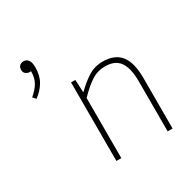

<svg xmlns="http://www.w3.org/2000/svg" viewBox="-155 -856 1013 1012"><g transform="rotate(-30 351.5 -350.0)"><path d="M72 -494 56 -512Q88 -539 104 -566.5Q120 -594 120 -636L102 -686L138 -648Q131 -639 126 -636.5Q121 -634 112 -634Q100 -634 89 -642Q78 -650 78 -666Q78 -683 87.5 -691.5Q97 -700 112 -700Q129 -700 139.5 -685.5Q150 -671 150 -642Q150 -591 129 -555.5Q108 -520 72 -494ZM273 0V-478H299L303 -402H305Q343 -440 382.5 -465Q422 -490 471 -490Q545 -490 580 -445.5Q615 -401 615 -308V0H585V-304Q585 -384 558 -423Q531 -462 469 -462Q424 -462 387 -438Q350 -414 303 -366V0Z"/></g></svg>

Font: Source Sans 3 Variable
Style: Regular
Weight: 200
Designer: Paul D. Hunt
Foundry: Adobe Systems Incorporated
Version: Version 3.026